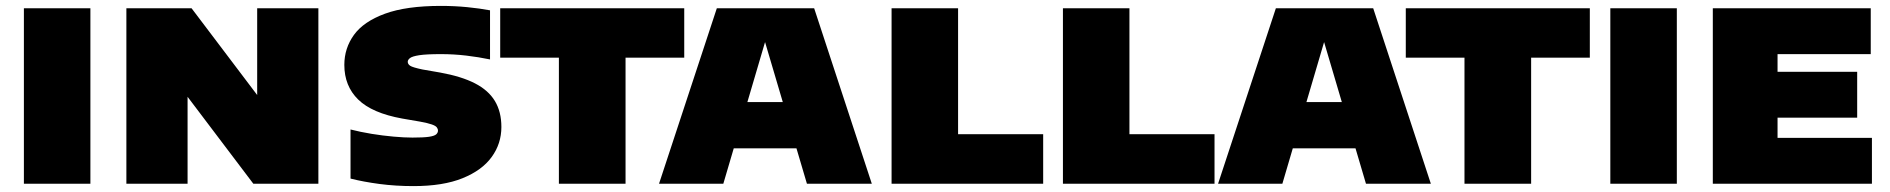

<svg xmlns="http://www.w3.org/2000/svg" viewBox="-20 -623 6408 651"><path d="M61 0V-595H286.5V0Z M408.5 0V-595H629.5L881 -262.5H852V-595H1059.5V0H839L587.5 -332.5H616V0Z M1382 8Q1321.5 8 1266.8 0.8Q1212 -6.5 1168.5 -17.5V-184Q1201.5 -175.5 1239.8 -169.2Q1278 -163 1314.2 -159.8Q1350.5 -156.5 1378.5 -156.5Q1416 -156.5 1434.5 -159.2Q1453 -162 1459 -167.5Q1465 -173 1465 -180Q1465 -186 1461 -191.2Q1457 -196.5 1444.2 -201Q1431.5 -205.5 1405 -210.5L1344 -221Q1241.5 -239.5 1194.5 -285.5Q1147.5 -331.5 1147.5 -403Q1147.5 -459.5 1180.2 -504.8Q1213 -550 1285.2 -576.5Q1357.5 -603 1475 -603Q1520.5 -603 1563.8 -598.8Q1607 -594.5 1641.5 -588V-421.5Q1603 -429.5 1561 -434.5Q1519 -439.5 1475 -439.5Q1425.5 -439.5 1401.5 -435.8Q1377.5 -432 1370 -426Q1362.5 -420 1362.5 -413.5Q1362.5 -405.5 1370.8 -400Q1379 -394.5 1412 -387.5L1472.5 -377Q1544.5 -364 1590.2 -340.5Q1636 -317 1658 -280.5Q1680 -244 1680 -192.5Q1680 -136 1647.2 -90.8Q1614.5 -45.5 1548.5 -18.8Q1482.5 8 1382 8Z M1875 0V-427.5H1676V-595H2300V-427.5H2101V0Z M2214.5 0 2410.5 -595H2740.5L2936 0H2716L2564.5 -512.5H2583.5L2432.5 0ZM2409.5 -120 2459 -277H2690.5L2739.5 -120Z M3003 0V-595H3228.5V-168H3517V0Z M3584 0V-595H3809.5V-168H4098V0Z M4110 0 4306 -595H4636L4831.5 0H4611.5L4460 -512.5H4479L4328 0ZM4305 -120 4354.5 -277H4586L4635 -120Z M4945.5 0V-427.5H4746.5V-595H5370.5V-427.5H5171.5V0Z M5440 0V-595H5665.5V0Z M5787.5 0V-595H6323V-439.5H6007V-155.5H6327V0ZM5906.5 -224V-379.5H6277V-224Z"/></svg>

Font: Encode Sans SC SemiExpanded Black
Style: Regular
Weight: 900
Width: 6
Designer: Multiple Designers
Foundry: Impallari Type
Version: Version 3.002